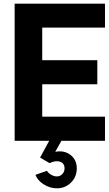

<svg xmlns="http://www.w3.org/2000/svg" viewBox="-20 -770 594 1050"><path d="M554.2 -619.1H210.9V-440.9H512.2V-309.1H210.9V-131.8H554.2V0H315.9L282.2 60.1Q331.5 50.8 365.7 77.4Q399.9 104 399.9 150.9Q399.9 196.8 368.4 228.3Q336.9 259.8 291 259.8Q253.4 259.8 219.2 238.3Q185.1 216.8 173.8 186L236.8 164.1Q244.1 176.8 260 185.8Q275.9 194.8 291 194.8Q308.6 194.8 320.8 181.9Q333 168.9 333 150.9Q333 123 309.1 114.5Q285.2 106 251 122.1L199.2 91.8L249 0H60.1V-750H554.2Z"/></svg>

Font: Oakes Grotesk Bold
Style: Regular
Weight: 700
Designer: Samuel Oakes
Foundry: Samuel Oakes
Version: Version 1.000;PS 001.000;hotconv 1.0.88;makeotf.lib2.5.64775